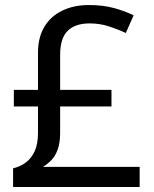

<svg xmlns="http://www.w3.org/2000/svg" viewBox="-20 -743 612 763"><path d="M334 -723Q389 -723 433 -711Q477 -699 511 -682L480 -612Q450 -626 413.5 -638Q377 -650 336 -650Q279 -650 249 -620.5Q219 -591 219 -525V-386H423V-320H219V-216Q219 -176 209.5 -149.5Q200 -123 184.5 -107Q169 -91 151 -80H535V0H32V-74Q61 -81 83 -97.5Q105 -114 118 -142.5Q131 -171 131 -215V-320H35V-386H131V-534Q131 -594 156 -636Q181 -678 227 -700.5Q273 -723 334 -723Z"/></svg>

Font: Noto Sans Canadian Aboriginal
Style: Regular
Weight: 400
Designer: Monotype Design Team, Typotheque's Kevin King
Foundry: Monotype Imaging Inc.
Version: Version 2.002